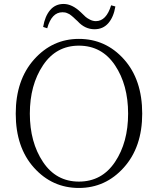

<svg xmlns="http://www.w3.org/2000/svg" viewBox="-20 -936 799 971"><path d="M198.2 -799.8Q207 -853.5 233.4 -884.8Q259.8 -916 301.8 -916Q344.7 -916 388.7 -874Q405.3 -857.4 413.1 -850.6Q420.9 -843.8 435.5 -836.4Q450.2 -829.1 464.8 -829.1Q517.6 -829.1 542 -909.2L563.5 -903.3Q554.7 -849.6 527.8 -818.8Q501 -788.1 458 -788.1Q409.2 -788.1 372.1 -829.1Q369.1 -831.1 361.8 -838.4Q354.5 -845.7 351.6 -848.1Q348.6 -850.6 341.8 -856.4Q335 -862.3 331.1 -864.3Q327.1 -866.2 320.8 -869.1Q314.5 -872.1 308.6 -873Q302.7 -874 295.9 -874Q241.2 -874 218.8 -793ZM378.9 -17.6Q495.1 -17.6 561.5 -116.7Q627.9 -215.8 627.9 -361.3Q627.9 -506.8 561.5 -606Q495.1 -705.1 378.9 -705.1Q263.7 -705.1 197.3 -605.5Q130.9 -505.9 130.9 -361.3Q130.9 -216.8 197.3 -117.2Q263.7 -17.6 378.9 -17.6ZM378.9 -739.3Q514.6 -739.3 606.9 -636.2Q699.2 -533.2 699.2 -361.3Q699.2 -192.4 606.4 -88.9Q513.7 14.6 378.9 14.6Q244.1 14.6 151.9 -87.9Q59.6 -190.4 59.6 -361.3Q59.6 -531.2 152.3 -635.3Q245.1 -739.3 378.9 -739.3Z"/></svg>

Font: GenYoMin TW TTF ExtraLight
Style: Regular
Weight: 250
Version: Version 1.300